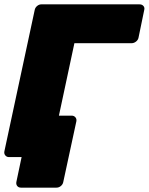

<svg xmlns="http://www.w3.org/2000/svg" viewBox="-27 -720 682 880"><path d="M69 140Q58 140 52 132.5Q46 125 48 114L72 0H46L41 -190H301Q312 -190 318.5 -182.5Q325 -175 323 -164L263 114Q261 125 252 132.5Q243 140 232 140ZM14 0Q4 0 -2.5 -7.5Q-9 -15 -7 -26L132 -674Q134 -685 143 -692.5Q152 -700 162 -700H613Q624 -700 630.5 -692.5Q637 -685 634 -674L608 -548Q606 -537 596.5 -529.5Q587 -522 576 -522H314L208 -26Q206 -15 197 -7.5Q188 0 177 0Z"/></svg>

Font: Rubik Light ExtraBold
Style: Italic
Weight: 800
Italic angle: -12°
Version: Version 2.104